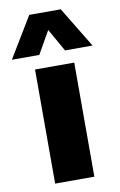

<svg xmlns="http://www.w3.org/2000/svg" viewBox="-136 -859 569 909"><g transform="rotate(-10 148.0 -404.0)"><path d="M53.5 0V-548.5H242V0ZM341.5 -613H209L147.5 -722L85.5 -613H-46.5L71.5 -808H223Z"/></g></svg>

Font: Encode Sans ExtraBold
Style: Regular
Weight: 800
Designer: Multiple Designers
Foundry: Impallari Type
Version: Version 2.000